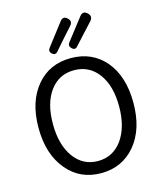

<svg xmlns="http://www.w3.org/2000/svg" viewBox="-144 -1108 1029 1224"><g transform="rotate(-15 371.0 -496.0)"><path d="M371 13Q231 13 146 -90Q58 -195 58 -369Q58 -543 146 -646Q231 -746 371 -746Q511 -746 597 -646Q684 -543 684 -368.5Q684 -194 597 -90Q510 13 371 13ZM371 -67Q470 -67 530 -149Q590 -233 590 -369.5Q590 -506 530.5 -586Q471 -666 371 -666Q271 -666 212 -586Q153 -506 153 -369Q153 -232 212.5 -149.5Q272 -67 371 -67ZM392 -807Q374 -825 389 -845L499 -987Q523 -1019 551 -992Q577 -967 552 -940L494 -877L431 -808Q413 -786 392 -807ZM261 -807Q244 -824 258 -843L370 -989Q393 -1019 419 -994Q444 -971 421 -945L362 -879L299 -807Q282 -788 261 -807Z"/></g></svg>

Font: GenSenRounded TW R
Style: Regular
Weight: 400
Version: Version 1.501;PS 1;hotconv 16.6.51;makeotf.lib2.5.65220